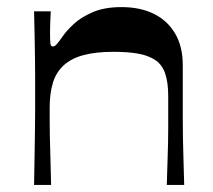

<svg xmlns="http://www.w3.org/2000/svg" viewBox="-20 -521 601 541"><path d="M76 0Q77 -49 77.5 -86Q78 -123 78.5 -152.5Q79 -182 79 -207.5Q79 -233 79 -259Q79 -285 79 -310.5Q79 -336 78.5 -363.5Q78 -391 77.5 -422Q77 -453 76 -489H123Q122 -471 121.5 -456Q121 -441 121 -430Q121 -407 122 -398.5Q123 -390 129 -390Q134 -390 139.5 -396Q145 -402 157 -419Q167 -434 188 -453.5Q209 -473 242 -487Q275 -501 322 -501Q375 -501 413.5 -482Q452 -463 473.5 -426.5Q495 -390 495 -337Q495 -292 495 -256Q495 -220 495 -189.5Q495 -159 495.5 -130.5Q496 -102 497 -70.5Q498 -39 499 0H450Q451 -37 452 -65.5Q453 -94 453.5 -117Q454 -140 454 -160.5Q454 -181 454 -202.5Q454 -224 454 -250Q454 -290 445 -315Q436 -340 416.5 -352.5Q397 -365 368.5 -370Q340 -375 300 -375Q249 -375 214.5 -365.5Q180 -356 159 -336.5Q138 -317 129 -287.5Q120 -258 120 -219Q120 -198 120 -178.5Q120 -159 120.5 -135Q121 -111 122 -79Q123 -47 124 0Z"/></svg>

Font: Ojuju SemiBold
Style: Regular
Weight: 600
Designer: Chisaokwu Joboson, Mirko Velimirovic
Foundry: Udi Foundry
Version: Version 1.000